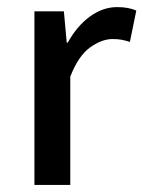

<svg xmlns="http://www.w3.org/2000/svg" viewBox="-20 -521 404 541"><path d="M77 0V-489H160L168 -401H171Q197 -448 233.5 -474.5Q270 -501 310 -501Q343 -501 364 -491L346 -403Q333 -407 322.5 -409Q312 -411 297 -411Q267 -411 234 -387.5Q201 -364 178 -305V0Z"/></svg>

Font: Assistant SemiBold
Style: Regular
Weight: 600
Designer: Hebrew By Ben Nathan, Latin by Paul Hunt
Version: Version 3.000